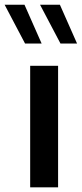

<svg xmlns="http://www.w3.org/2000/svg" viewBox="-59 -806 352 826"><path d="M46.4 -785.6H-39.1L48.8 -618.7H120.1ZM198.7 -785.6H113.3L201.2 -618.7H272.5ZM70.8 0H190.9V-522.9H70.8Z"/></svg>

Font: Estedad SemiBold
Style: Regular
Weight: 600
Designer: Amin Abedi
Version: Version 7.3